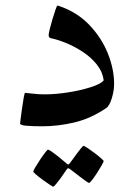

<svg xmlns="http://www.w3.org/2000/svg" viewBox="-20 -448 478 690"><path d="M390.1 -146.5Q390.1 -121.6 381.6 -94.2Q373 -66.9 361.8 -59.6Q306.2 -22 247.8 -8.1Q189.5 5.9 130.9 5.9Q97.2 5.9 74.7 3.9Q52.2 2 52.2 -4.4Q52.2 -6.3 54.4 -23.2Q56.6 -40 59.6 -61.3Q62.5 -82.5 65.4 -98.4Q68.4 -114.3 70.3 -114.3Q73.7 -114.3 96.2 -111.6Q118.7 -108.9 139.6 -108.9Q180.7 -108.9 226.1 -116.2Q271.5 -123.5 307.1 -135Q342.8 -146.5 352.5 -159.2Q348.6 -190.4 327.6 -216.6Q306.6 -242.7 276.6 -262.2Q246.6 -281.7 215.6 -294.2Q184.6 -306.6 161.1 -311Q154.8 -314 154.8 -321.3Q154.8 -327.1 158.9 -344Q163.1 -360.8 168.9 -380.4Q174.8 -399.9 179.7 -413.8Q184.6 -427.7 186 -427.7Q190.4 -427.7 194.3 -425.8Q258.8 -403.3 302.2 -357.2Q345.7 -311 367.9 -255.1Q390.1 -199.2 390.1 -146.5ZM352.5 130.9Q352.5 133.8 345.5 146Q338.4 158.2 329.1 172.9Q319.8 187.5 311.3 198.5Q302.7 209.5 299.8 209.5Q298.3 209.5 287.8 202.1Q277.3 194.8 264.6 185.1Q252 175.3 242.2 167.7Q232.4 160.2 231.4 159.7Q227.5 156.7 225.1 156.7Q222.7 156.7 220.2 160.2Q219.2 161.1 212.9 170.7Q206.5 180.2 197.8 192.4Q189 204.6 181.4 213.6Q173.8 222.7 170.9 222.7Q168.9 222.7 158 215.3Q147 208 133.3 198Q119.6 188 109.6 179.4Q99.6 170.9 99.6 168.5Q99.6 165.5 106.9 153.1Q114.3 140.6 124 126Q133.8 111.3 142.1 100.6Q150.4 89.8 151.9 89.8Q155.8 89.8 166 96.9Q176.3 104 188 113.5Q199.7 123 208.5 130.4Q217.3 137.7 218.3 138.7Q223.1 143.1 225.1 143.1Q228 143.1 231.9 137.2Q232.9 136.2 239.5 127Q246.1 117.7 254.9 105.7Q263.7 93.8 271 85Q278.3 76.2 280.3 76.2Q283.2 76.2 294.4 83.7Q305.7 91.3 319.1 101.3Q332.5 111.3 342.5 120.1Q352.5 128.9 352.5 130.9Z"/></svg>

Font: Scheherazade New Medium
Style: Regular
Weight: 500
Designer: SIL International
Foundry: SIL International
Version: Version 4.000